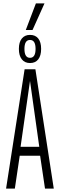

<svg xmlns="http://www.w3.org/2000/svg" viewBox="-20 -1119 355 1139"><path d="M16 0 126 -708H190L299 0H247L218 -195H97L68 0ZM102 -248H213L158 -639ZM158 -745Q127 -745 109.5 -767Q92 -789 92 -829Q92 -869 109.5 -890.5Q127 -912 158 -912Q190 -912 207 -890.5Q224 -869 224 -829Q224 -789 207 -767Q190 -745 158 -745ZM158 -776Q191 -776 191 -829Q191 -882 158 -882Q125 -882 125 -829Q125 -776 158 -776ZM133 -941 193 -1099H244L173 -941Z"/></svg>

Font: Georama Extra Condensed Light
Style: Regular
Weight: 300
Width: 2
Designer: Jean-Baptiste Levee
Foundry: Production Type
Version: Version 1.000